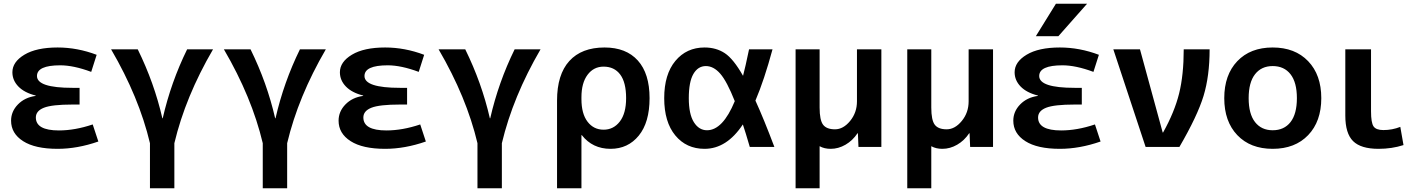

<svg xmlns="http://www.w3.org/2000/svg" viewBox="-20 -783 7547 1023"><path d="M170 -274Q110 -289 78 -322Q46 -355 46 -398Q46 -453 110 -491.5Q174 -530 287 -530Q392 -530 495 -491L466 -400Q372 -435 301 -435Q177 -435 177 -378Q177 -315 366 -315H404V-226H366Q257 -226 214 -209Q171 -192 171 -157Q171 -88 294 -88Q379 -88 474 -120L504 -29Q392 10 287 10Q167 10 103 -31Q39 -72 39 -140Q39 -189 75.5 -226.5Q112 -264 170 -272Z M909 220H779V-20Q721 -265 572 -520H714Q802 -341 845 -153H847Q891 -345 977 -520H1115Q968 -268 909 -20Z M1510 220H1380V-20Q1322 -265 1173 -520H1315Q1403 -341 1446 -153H1448Q1492 -345 1578 -520H1716Q1569 -268 1510 -20Z M1915 -274Q1855 -289 1823 -322Q1791 -355 1791 -398Q1791 -453 1855 -491.5Q1919 -530 2032 -530Q2137 -530 2240 -491L2211 -400Q2117 -435 2046 -435Q1922 -435 1922 -378Q1922 -315 2111 -315H2149V-226H2111Q2002 -226 1959 -209Q1916 -192 1916 -157Q1916 -88 2039 -88Q2124 -88 2219 -120L2249 -29Q2137 10 2032 10Q1912 10 1848 -31Q1784 -72 1784 -140Q1784 -189 1820.5 -226.5Q1857 -264 1915 -272Z M2654 220H2524V-20Q2466 -265 2317 -520H2459Q2547 -341 2590 -153H2592Q2636 -345 2722 -520H2860Q2713 -268 2654 -20Z M2948 220V-247Q2948 -386 3013.5 -458Q3079 -530 3201 -530Q3316 -530 3378.5 -460.5Q3441 -391 3441 -260Q3441 -131 3383.5 -60.5Q3326 10 3233 10Q3137 10 3080 -63H3078V220ZM3316 -260Q3316 -344 3284.5 -386Q3253 -428 3196 -428Q3143 -428 3110.5 -384.5Q3078 -341 3078 -265V-255Q3078 -177 3110.5 -134.5Q3143 -92 3196 -92Q3249 -92 3282.5 -135.5Q3316 -179 3316 -260Z M4005 -247Q4049 -151 4106 0H3975Q3952 -79 3938 -120Q3852 10 3734 10Q3637 10 3578 -61.5Q3519 -133 3519 -260Q3519 -387 3578.5 -458.5Q3638 -530 3734 -530Q3796 -530 3842 -499.5Q3888 -469 3939 -379Q3951 -424 3971 -520H4096Q4052 -357 4005 -247ZM3895 -244Q3853 -350 3817.5 -390.5Q3782 -431 3741 -431Q3699 -431 3674.5 -389Q3650 -347 3650 -260Q3650 -175 3677 -132Q3704 -89 3747 -89Q3831 -89 3895 -244Z M4546 -520H4676V0H4554L4551 -73H4549Q4523 -34 4485 -12Q4447 10 4406 10Q4372 10 4347 -4V220H4219V-520H4347V-210Q4347 -143 4365.5 -118.5Q4384 -94 4429 -94Q4473 -94 4509.5 -138.5Q4546 -183 4546 -243Z M5141 -520H5271V0H5149L5146 -73H5144Q5118 -34 5080 -12Q5042 10 5001 10Q4967 10 4942 -4V220H4814V-520H4942V-210Q4942 -143 4960.5 -118.5Q4979 -94 5024 -94Q5068 -94 5104.5 -138.5Q5141 -183 5141 -243Z M5510 -274Q5450 -289 5418 -322Q5386 -355 5386 -398Q5386 -453 5450 -491.5Q5514 -530 5627 -530Q5732 -530 5835 -491L5806 -400Q5712 -435 5641 -435Q5517 -435 5517 -378Q5517 -315 5706 -315H5744V-226H5706Q5597 -226 5554 -209Q5511 -192 5511 -157Q5511 -88 5634 -88Q5719 -88 5814 -120L5844 -29Q5732 10 5627 10Q5507 10 5443 -31Q5379 -72 5379 -140Q5379 -189 5415.5 -226.5Q5452 -264 5510 -272ZM5606 -763H5772L5619 -590H5499Z M6177 -77Q6238 -186 6262.5 -285Q6287 -384 6287 -520H6425Q6425 -378 6392.5 -271.5Q6360 -165 6264 0H6084L5912 -520H6054L6175 -77Z M6572.5 -457Q6642 -530 6761 -530Q6880 -530 6950 -457Q7020 -384 7020 -260Q7020 -136 6950 -63Q6880 10 6761 10Q6642 10 6572.5 -63Q6503 -136 6503 -260Q6503 -384 6572.5 -457ZM6761 -89Q6822 -89 6856 -132.5Q6890 -176 6890 -260Q6890 -344 6856 -387.5Q6822 -431 6761 -431Q6701 -431 6667 -387.5Q6633 -344 6633 -260Q6633 -176 6667 -132.5Q6701 -89 6761 -89Z M7285 -520V-190Q7285 -129 7298.5 -109.5Q7312 -90 7351 -90Q7398 -90 7441 -107L7458 -10Q7396 10 7325 10Q7231 10 7189.5 -31Q7148 -72 7148 -167V-520Z"/></svg>

Font: Mplus 1p Bold
Style: Bold
Weight: 700
Version: Version 1.061